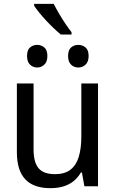

<svg xmlns="http://www.w3.org/2000/svg" viewBox="-20 -971 603 1001"><path d="M243 10Q155 10 111.5 -36.5Q68 -83 68 -177V-536H155V-192Q155 -125 181 -94Q207 -63 267 -63Q317 -63 347 -86Q377 -109 390.5 -153Q404 -197 404 -259V-536H491V0H420L407 -72H402Q385 -43 361.5 -25Q338 -7 308.5 1.5Q279 10 243 10ZM388 -619Q366 -619 350.5 -634Q335 -649 335 -679Q335 -710 350.5 -723.5Q366 -737 388 -737Q410 -737 426 -723.5Q442 -710 442 -679Q442 -649 426 -634Q410 -619 388 -619ZM174 -619Q152 -619 136.5 -634Q121 -649 121 -679Q121 -710 136.5 -723.5Q152 -737 174 -737Q195 -737 211 -723.5Q227 -710 227 -679Q227 -649 211 -634Q195 -619 174 -619ZM297 -791Q280 -805 260 -824Q240 -843 220 -864.5Q200 -886 183.5 -906.5Q167 -927 158 -941V-951H260Q271 -929 287 -901.5Q303 -874 320.5 -848Q338 -822 353 -803V-791Z"/></svg>

Font: Noto Sans Mono SemiCondensed
Style: Regular
Weight: 400
Width: 4
Designer: Monotype Design Team
Foundry: Monotype Imaging Inc.
Version: Version 2.010